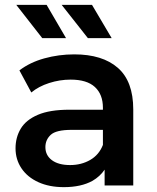

<svg xmlns="http://www.w3.org/2000/svg" viewBox="-20 -764 647 791"><path d="M411 0V-65Q392 -37 361 -19Q314 7 243 7Q183 7 138 -13.5Q93 -34 68.5 -70.5Q44 -107 44 -153Q44 -198 65.5 -234Q87 -270 136 -291Q185 -312 266 -312H404V-320Q404 -375 371 -405.5Q338 -436 271 -436Q226 -436 182.5 -422Q139 -408 109 -383L60 -474Q103 -507 162.5 -523.5Q222 -540 286 -540Q402 -540 465.5 -484.5Q529 -429 529 -313V0ZM404 -229H275Q211 -229 189 -208.5Q167 -188 167 -158Q167 -124 194 -104Q221 -84 269 -84Q315 -84 351.5 -105Q388 -126 404 -167ZM342 -607 234 -744H359L440 -607ZM154 -607 47 -744H172L252 -607Z"/></svg>

Font: Montserrat Thin SemiBold
Style: Regular
Weight: 600
Version: Version 9.000